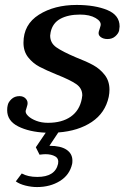

<svg xmlns="http://www.w3.org/2000/svg" viewBox="-20 -527 504 777"><path d="M464 -420Q464 -415 462 -403Q459 -391 446.5 -380Q434 -369 415 -369Q398 -369 387 -377.5Q376 -386 380 -400Q381 -404 383.5 -411Q386 -418 387 -423Q391 -440 367 -454Q343 -468 304 -468Q256 -468 224.5 -451Q193 -434 185 -397Q183 -387 183 -383Q183 -353 208 -335.5Q233 -318 287 -295Q331 -278 358 -263Q385 -248 404 -223.5Q423 -199 423 -164Q423 -150 420 -135Q406 -70 351.5 -33.5Q297 3 216 9L180 63Q226 63 249.5 79Q273 95 273 123Q273 131 272 136Q262 181 222.5 205.5Q183 230 130 230Q107 230 83 224Q59 218 44 207L68 175Q93 189 131 189Q203 189 215 136Q219 115 203.5 106Q188 97 164 97Q156 97 140 99L125 69L165 10Q98 7 53.5 -15.5Q9 -38 9 -81Q9 -93 11 -100Q13 -113 26 -125.5Q39 -138 59 -138Q75 -138 84.5 -127.5Q94 -117 91 -103Q90 -98 87.5 -90.5Q85 -83 84 -79Q82 -69 94 -57.5Q106 -46 127 -38Q148 -30 174 -30Q231 -30 266.5 -55Q302 -80 311 -127Q313 -137 313 -141Q313 -170 288 -187Q263 -204 210 -225Q166 -243 139.5 -257Q113 -271 94 -295Q75 -319 75 -354Q75 -428 137.5 -467.5Q200 -507 290 -507Q364 -507 414 -486.5Q464 -466 464 -420Z"/></svg>

Font: Trirong Medium
Style: Italic
Weight: 500
Italic angle: -12°
Designer: Katatrad Team
Foundry: CadsonDemak
Version: Version 1.001